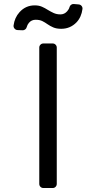

<svg xmlns="http://www.w3.org/2000/svg" viewBox="-20 -946 483 966"><path d="M177.6 -21V-706.7Q177.6 -715.2 183.6 -721.2Q189.6 -727.3 198.5 -727.3H245Q253.6 -727.3 259.6 -721.2Q265.6 -715.2 265.6 -706.7V-21Q265.6 -12.1 259.6 -6Q253.6 0 245 0H198.5Q189.6 0 183.6 -6Q177.6 -12.1 177.6 -21ZM48.3 -818.2Q53.6 -857.6 78.1 -884.6Q109 -919 154.8 -919Q175.1 -919 190.7 -912.3Q206.3 -905.5 220.5 -896.3Q234.4 -887.8 249.6 -880.7Q264.9 -873.6 284.1 -873.6Q304.3 -873.6 318.2 -889.6Q327.1 -899.5 329.9 -910.9Q332 -918 338.1 -922.2Q344.1 -926.5 351.6 -925.8L376.1 -923.7Q384.9 -922.9 390.4 -916.2Q396 -909.4 394.9 -900.6Q389.6 -859.7 365.1 -833.8Q333.5 -801.1 288 -801.1Q264.2 -801.1 247.9 -808.2Q232.2 -815 219.5 -823.9Q206 -833.5 193.2 -839.8Q179.7 -846.6 159.1 -846.6Q138.5 -846.6 125.4 -831Q117.5 -821.7 114.3 -809.3Q112.6 -802.2 106.5 -797.8Q100.5 -793.3 93.4 -793.7L68.2 -794.7Q59.3 -795.1 53.3 -802Q47.2 -808.9 48.3 -818.2Z"/></svg>

Font: DeltaSans
Style: Regular
Weight: 400
Designer: Rasmus Andersson
Foundry: rsms
Version: Version 3.012